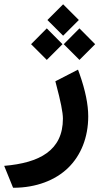

<svg xmlns="http://www.w3.org/2000/svg" viewBox="-55 -636 484 907"><path d="M6.8 251H10.3C115.7 250.5 206.1 215.8 266.6 157.2C327.1 98.6 361.8 13.2 361.8 -86.4C361.8 -142.6 348.1 -209 321.3 -285.6L313.5 -307.1L206.5 -252L210.4 -236.8C231.4 -158.2 242.2 -104.5 242.2 -75.7C242.2 74.7 132.3 133.3 -35.2 147.5ZM168.9 -541.5 243.2 -467.3 317.4 -541.5 243.2 -615.7ZM246.1 -427.2 320.3 -353 394.5 -427.2 320.3 -502ZM91.8 -427.2 166 -353 240.2 -427.2 166 -502Z"/></svg>

Font: Samim
Style: Bold
Weight: 700
Foundry: DejaVu fonts team - Redesigned by Saber Rastikerdar
Version: Version 4.0.5